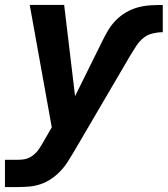

<svg xmlns="http://www.w3.org/2000/svg" viewBox="-27 -540 677 775"><path d="M-7 215V105H46Q58 105 70.5 103Q83 101 94 95Q105 89 114.5 80Q124 71 131 60.5Q138 50 144.5 39Q151 28 157 17L182 -26L93 -520H232L276 -152L384 -370Q395 -393 408.5 -416Q422 -439 440.5 -458Q459 -477 482.5 -490.5Q506 -504 530.5 -510.5Q555 -517 580 -518.5Q605 -520 630 -520V-410Q610 -410 589 -405Q568 -400 551.5 -386.5Q535 -373 523 -354.5Q511 -336 500 -318L271 73Q259 93 246 113.5Q233 134 216 151.5Q199 169 179 182.5Q159 196 136.5 203.5Q114 211 91.5 213Q69 215 46 215Z"/></svg>

Font: Iosevka SS04 XBd Ex Obl
Style: Regular
Weight: 800
Width: 7
Italic angle: -9°
Monospace: yes
Designer: Belleve Invis
Foundry: Belleve Invis
Version: Version 19.0.0; ttfautohint (v1.8.4)